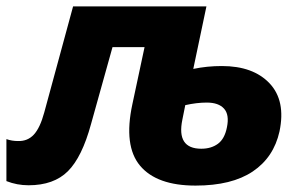

<svg xmlns="http://www.w3.org/2000/svg" viewBox="-46 -569 933 599"><path d="M43 9Q7 9 -26 -4V-135Q-9 -129 10 -129Q40 -128 59.5 -149Q79 -170 92 -218L182 -549H598L557 -354Q600 -363 646 -363Q744 -363 795 -309Q846 -255 826 -159Q808 -78 742.5 -34Q677 10 564 10Q443 10 391 -52Q339 -114 367 -244L405 -422H305L238 -182Q210 -79 166 -35Q122 9 43 9ZM523 -196Q504 -105 582 -105Q613 -105 634 -120.5Q655 -136 662 -172Q670 -211 653 -230Q636 -249 599 -249Q568 -249 532 -241Z"/></svg>

Font: Noto Sans ExtraBold
Style: Italic
Weight: 800
Italic angle: -12°
Designer: Monotype Design Team
Foundry: Monotype Imaging Inc.
Version: Version 2.013; ttfautohint (v1.8.4.7-5d5b)